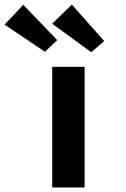

<svg xmlns="http://www.w3.org/2000/svg" viewBox="-66 -822 553 842"><path d="M163 0V-529H305V0ZM334 -593 163 -718 249 -802 391 -642ZM131 -595 -46 -714 36 -801 185 -646Z"/></svg>

Font: Lexend Peta SemiBold
Style: Regular
Weight: 600
Designer: Bonnie Shaver-Troup, Thomas Jockin
Foundry: Lexend
Version: Version 1.007